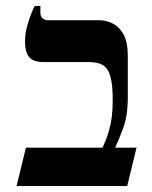

<svg xmlns="http://www.w3.org/2000/svg" viewBox="-20 -617 503 637"><path d="M35 0 66 -127H320Q334 -157 341 -181.5Q348 -206 351 -230.5Q354 -255 354 -284Q354 -335 346.5 -362.5Q339 -390 322 -400.5Q305 -411 277 -411H125Q89 -411 76 -428.5Q63 -446 63 -477Q63 -505 70 -530Q77 -555 84.5 -573.5Q92 -592 95 -597H114V-575Q114 -561 122 -555.5Q130 -550 137 -550H307Q331 -550 353 -539.5Q375 -529 389.5 -503.5Q404 -478 404 -431V-294Q404 -232 388 -190Q372 -148 362 -127H433L402 0Z"/></svg>

Font: Frank Ruhl Libre Medium
Style: Regular
Weight: 500
Designer: Yanek Iontef
Foundry: Fontef
Version: Version 6.004